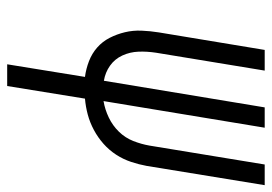

<svg xmlns="http://www.w3.org/2000/svg" viewBox="-134 -642 775 548"><g transform="rotate(90 254.0 -367.5)"><path d="M163 0 199 -222Q176 -225 154 -233.5Q132 -242 115 -257Q98 -272 87.5 -292.5Q77 -313 71.5 -336Q66 -359 67 -383.5Q68 -408 72 -433L122 -735H181L130 -425Q126 -399 127 -374.5Q128 -350 138 -328.5Q148 -307 167 -293.5Q186 -280 210 -276L286 -735H344L268 -275Q292 -279 315 -290Q338 -301 355.5 -319Q373 -337 382 -360Q391 -383 395 -406L449 -735H508L453 -398Q449 -376 441.5 -353.5Q434 -331 421 -311Q408 -291 390 -275Q372 -259 350.5 -247.5Q329 -236 306.5 -230Q284 -224 261 -222L225 0Z"/></g></svg>

Font: Iosevka Light
Style: Italic
Weight: 300
Italic angle: -9°
Monospace: yes
Designer: Belleve Invis
Foundry: Belleve Invis
Version: Version 32.5.0; ttfautohint (v1.8.4)